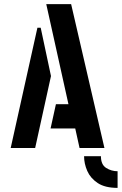

<svg xmlns="http://www.w3.org/2000/svg" viewBox="-20 -720 592 934"><path d="M552 194Q491 194 455.5 170.5Q420 147 404.5 111.5Q389 76 389 40H471Q471 81 496.5 97Q522 113 552 113ZM367 0 346 -95H226L252 -213H313L205 -700H326L488 0ZM32 0 162 -585H178L228 -350L151 0Z"/></svg>

Font: Stick No Bills
Style: Bold
Weight: 700
Version: Version 2.000